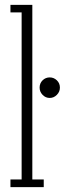

<svg xmlns="http://www.w3.org/2000/svg" viewBox="-20 -770 266 790"><path d="M23 0V-31.5H69V-719H23V-750H113V-31.5H160V0ZM184.5 -367Q167.5 -367 155.2 -379.8Q143 -392.5 143 -409.5Q143 -427.5 155.2 -439.5Q167.5 -451.5 184.5 -451.5Q201.5 -451.5 214 -439.5Q226.5 -427.5 226.5 -409.5Q226.5 -392.5 214 -379.8Q201.5 -367 184.5 -367Z"/></svg>

Font: Imbue 10pt ExtraLight
Style: Regular
Weight: 200
Designer: Tyler Finck
Foundry: Etcetera Type Company
Version: Version 1.102; ttfautohint (v1.8.3)